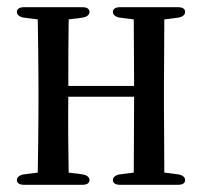

<svg xmlns="http://www.w3.org/2000/svg" viewBox="-20 -527 563 534"><path d="M47 -13H209C222 -13 229 -18 229 -26C229 -34 222 -40 210 -42L171 -47C170 -100 169 -182 170 -258H353C353 -182 352 -100 352 -47L313 -42C301 -40 294 -34 294 -26C294 -18 301 -13 314 -13H475C488 -13 495 -18 495 -26C495 -34 488 -40 476 -42L437 -47L436 -231V-289L437 -473L476 -478C488 -480 495 -486 495 -494C495 -502 488 -507 475 -507H314C301 -507 294 -502 294 -494C294 -486 301 -480 313 -478L352 -473C352 -422 353 -346 353 -288H170C170 -346 170 -422 171 -473L210 -478C222 -480 229 -486 229 -494C229 -502 222 -507 209 -507H47C34 -507 27 -502 27 -494C27 -486 34 -480 46 -478L85 -473C86 -420 87 -341 87 -289V-231C87 -179 86 -100 85 -47L46 -42C34 -40 27 -34 27 -26C27 -18 34 -13 47 -13Z"/></svg>

Font: 寒蝉锦书宋 CompactLight
Style: Bold
Weight: 400
Width: 4
Designer: 寒蝉锦书宋{Warren} 思源宋体{Ryoko NISHIZUKA 西塚涼子 (kana & ideographs); Frank Grießhammer (Latin, Greek & Cyrillic); Wenlong ZHANG 
Foundry: Adobe & ChillType
Version: Version 2.000;Glyphs 3.1.1 (3135)